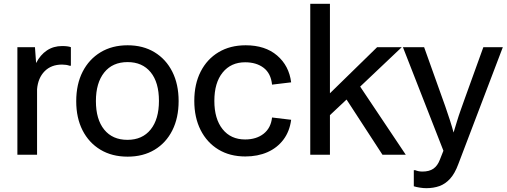

<svg xmlns="http://www.w3.org/2000/svg" viewBox="-20 -810 2652 1005"><path d="M71 0V-563H163L169 -480Q191 -523 225.5 -546Q260 -569 305 -569Q336 -569 351 -563V-466H344Q336 -469 325.5 -470.5Q315 -472 305 -472Q248 -472 213.5 -437Q179 -402 174 -343V0Z M648 10Q566 10 505.5 -26.5Q445 -63 412 -128Q379 -193 379 -280Q379 -369 412.5 -434.5Q446 -500 506.5 -536.5Q567 -573 648 -573Q729 -573 789 -536.5Q849 -500 882 -434.5Q915 -369 915 -281Q915 -193 882 -127.5Q849 -62 789 -26Q729 10 648 10ZM647 -78Q725 -78 768.5 -132Q812 -186 812 -282Q812 -379 768.5 -432Q725 -485 648 -485Q569 -485 525.5 -430.5Q482 -376 482 -281Q482 -185 525.5 -131.5Q569 -78 647 -78Z M1264 9Q1183 9 1123 -27.5Q1063 -64 1030 -129.5Q997 -195 997 -282Q997 -370 1030.5 -435.5Q1064 -501 1124.5 -537Q1185 -573 1266 -573Q1368 -573 1430.5 -519.5Q1493 -466 1504 -379L1404 -367Q1398 -426 1360 -455Q1322 -484 1263 -484Q1189 -484 1145.5 -430.5Q1102 -377 1102 -282Q1102 -188 1145 -134Q1188 -80 1263 -80Q1322 -80 1360 -110Q1398 -140 1404 -195L1504 -183Q1496 -122 1463.5 -79Q1431 -36 1380 -13.5Q1329 9 1264 9Z M1982 0 1794 -289 1695 -196 1696 -311 1954 -563H2083L1855 -347V-372L2104 0ZM1604 0V-790H1707V0Z M2211 175Q2196 175 2177 172Q2158 169 2146 165V81H2154Q2161 84 2170.5 86Q2180 88 2191 88Q2227 88 2248.5 73Q2270 58 2282 27L2301 -21L2089 -563H2200L2294 -300Q2300 -284 2311 -252.5Q2322 -221 2334.5 -182.5Q2347 -144 2357 -106H2351Q2363 -145 2372 -175Q2381 -205 2391.5 -234Q2402 -263 2415 -300L2510 -563H2612L2379 49Q2361 98 2336 125.5Q2311 153 2280 164Q2249 175 2211 175Z"/></svg>

Font: BDO Grotesk
Style: Regular
Weight: 400
Designer: Deni Anggara
Foundry: Lokal Container
Version: Version 2.000